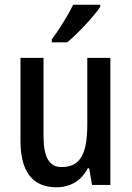

<svg xmlns="http://www.w3.org/2000/svg" viewBox="-20 -786 559 816"><path d="M406 -757V-766H291C269 -721 235 -666 200 -618V-606H266C310 -643 380 -717 406 -757ZM449 -540H351V-259C351 -138 325 -76 242 -76C189 -76 165 -118 165 -207V-540H67V-188C67 -61 115 10 220 10C277 10 326 -17 353 -71H359L371 0H449Z"/></svg>

Font: Noto Sans Kannada Condensed Medium
Style: Regular
Weight: 500
Width: 3
Designer: Jelle Bosma - Monotype Design Team
Foundry: Monotype Imaging Inc.
Version: Version 2.005